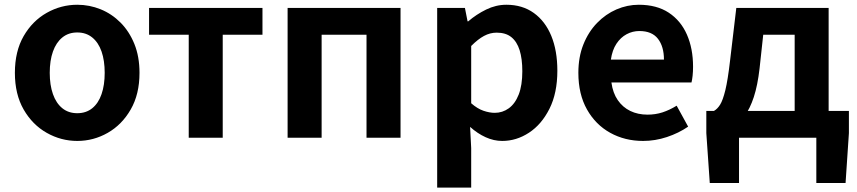

<svg xmlns="http://www.w3.org/2000/svg" viewBox="-20 -594 3697 828"><path d="M313.3 13.8Q243.3 13.8 181.6 -21.1Q119.9 -55.9 82 -121.7Q44.2 -187.5 44.2 -279.9Q44.2 -372.8 82 -438.4Q119.9 -503.9 181.6 -538.7Q243.3 -573.5 313.3 -573.5Q365.7 -573.5 414.1 -553.9Q462.4 -534.2 500 -496.4Q537.6 -458.5 559.6 -404.2Q581.6 -349.8 581.6 -279.9Q581.6 -187.5 543.6 -121.7Q505.7 -55.9 444.5 -21.1Q383.3 13.8 313.3 13.8ZM313.3 -105.8Q351.3 -105.8 377.9 -127.3Q404.5 -148.9 418 -188.2Q431.5 -227.4 431.5 -279.9Q431.5 -332.7 418 -371.7Q404.5 -410.7 377.9 -432.3Q351.3 -454 313.3 -454Q275.2 -454 248.7 -432.3Q222.1 -410.7 208.3 -371.7Q194.5 -332.7 194.5 -279.9Q194.5 -227.4 208.3 -188.2Q222.1 -148.9 248.7 -127.3Q275.2 -105.8 313.3 -105.8Z M793.9 0V-444.1H622.8V-559.8H1111.9V-444.1H940.5V0Z M1220.3 0V-559.8H1707.3V0H1560.6V-444.1H1367V0Z M1865.3 214.9V-559.8H1985L1996.4 -501.9H1999.2Q2034.3 -532.1 2076.5 -552.8Q2118.7 -573.5 2163.8 -573.5Q2232.7 -573.5 2282 -538.1Q2331.4 -502.6 2357.5 -439.1Q2383.6 -375.6 2383.6 -288.9Q2383.6 -192.9 2349.6 -125Q2315.5 -57.1 2261.3 -21.7Q2207.2 13.8 2145.7 13.8Q2109.5 13.8 2074.4 -2.2Q2039.2 -18.1 2007.3 -46.8L2012 44.4V214.9ZM2113.6 -107.4Q2147 -107.4 2174.1 -126.9Q2201.2 -146.4 2216.9 -186.2Q2232.5 -226.1 2232.5 -286.6Q2232.5 -340.3 2220.9 -377.5Q2209.2 -414.6 2185.1 -433.9Q2161.1 -453.2 2121.8 -453.2Q2093.5 -453.2 2067.2 -439Q2041 -424.9 2012 -395.7V-148.7Q2038.7 -125.3 2065 -116.3Q2091.2 -107.4 2113.6 -107.4Z M2753.4 13.8Q2674.9 13.8 2611.7 -21.2Q2548.5 -56.1 2511.4 -121.9Q2474.2 -187.7 2474.2 -279.9Q2474.2 -348.1 2495.8 -402.2Q2517.4 -456.3 2554.6 -494.8Q2591.8 -533.2 2638.5 -553.4Q2685.3 -573.5 2734.7 -573.5Q2812.1 -573.5 2864 -539.3Q2915.9 -505.1 2942.4 -444.7Q2968.8 -384.4 2968.8 -306.4Q2968.8 -285.9 2966.9 -267.6Q2964.9 -249.4 2962.1 -238.4H2616.7Q2622.9 -192.8 2644.2 -162.1Q2665.4 -131.4 2698.1 -115.5Q2730.8 -99.6 2772.6 -99.6Q2806.6 -99.6 2837 -109.4Q2867.3 -119.3 2898.1 -138.2L2947.6 -47.9Q2906.7 -19.8 2856 -3Q2805.4 13.8 2753.4 13.8ZM2614.4 -336.9H2843.3Q2843.3 -393.2 2817.4 -426.7Q2791.6 -460.2 2737.1 -460.2Q2708 -460.2 2682.2 -446.4Q2656.4 -432.6 2638.4 -405.4Q2620.4 -378.2 2614.4 -336.9Z M3167 0V195.2H3040.9L3026 -20V-115.7H3640.9V-20L3626.5 195.2H3500.4V0ZM3407 -43.2V-444.1H3271.4L3255.6 -298.5Q3247.3 -226 3230.8 -175.5Q3214.2 -125.1 3190.8 -93.8Q3167.4 -62.5 3138.2 -47.7Q3109 -32.8 3075.1 -30.5L3059 -115.7Q3073.7 -123.9 3085.4 -142.5Q3097.2 -161 3108 -204.9Q3118.7 -248.9 3128.2 -330.9L3155.3 -559.8H3553.5V-43.2Z"/></svg>

Font: Noto Sans TC Thin
Style: Regular
Weight: 100
Designer: Ryoko NISHIZUKA 西塚涼子 (kana, bopomofo & ideographs); Paul D. Hunt (Latin, Greek & Cyrillic); Sandoll Communications 산돌커뮤니
Foundry: Adobe
Version: Version 2.004-H2;hotconv 1.0.118;makeotfexe 2.5.65603